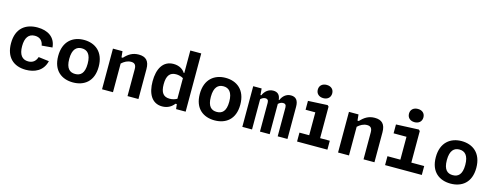

<svg xmlns="http://www.w3.org/2000/svg" viewBox="-24 -1609 6247 2436"><g transform="rotate(15 3100.0 -391.0)"><path d="M567 -169.5 428.5 -186.5C412 -134.5 377 -99 313 -99C234.5 -99 189.5 -153 189.5 -266.5C189.5 -376.5 231.5 -435.5 313.5 -435.5C378.5 -435.5 417.5 -398.5 427.5 -337L566.5 -349C556 -482.5 454.5 -546 318.5 -546C164 -546 44 -463 44 -266.5C44 -84 148 12 311 12C425.5 12 535.5 -35.5 567 -169.5Z M1196 -264.5C1196 -460 1075 -546 930 -546C785.5 -546 664 -460 664 -264.5C664 -69.5 785.5 12 930 12C1075 12 1196 -69.5 1196 -264.5ZM1051 -265C1051 -138 999.5 -99 930 -99C860.5 -99 809 -138 809 -265C809 -392 860.5 -435.5 930 -435.5C999.5 -435.5 1051 -392 1051 -265Z M1789 0V-392.5C1789 -501 1741 -546 1649 -546C1568 -546 1514.5 -511 1462 -454.5H1444.5L1436.5 -534H1311V0H1454.5V-376.5C1490.5 -409.5 1530.5 -432 1577 -432C1617.5 -432 1645.5 -415.5 1645.5 -355.5V0Z M1904 -265C1904 -105.5 1965 13 2102 13C2177.5 13 2227.5 -23 2258.5 -64H2276L2283.5 0H2409V-765H2265.5V-469H2258C2232.5 -510 2182 -545.5 2106 -545.5C1966 -545.5 1904 -425.5 1904 -265ZM2049.5 -265C2049.5 -377 2089.5 -427 2170 -427C2201 -427 2234 -419.5 2265.5 -402V-131C2235.5 -114 2202.5 -106 2169.5 -106C2088.5 -106 2049.5 -153.5 2049.5 -265Z M3056 -264.5C3056 -460 2935 -546 2790 -546C2645.5 -546 2524 -460 2524 -264.5C2524 -69.5 2645.5 12 2790 12C2935 12 3056 -69.5 3056 -264.5ZM2911 -265C2911 -138 2859.5 -99 2790 -99C2720.5 -99 2669 -138 2669 -265C2669 -392 2720.5 -435.5 2790 -435.5C2859.5 -435.5 2911 -392 2911 -265Z M3513 0V-397.5C3530 -414.5 3551.5 -426.5 3576 -426.5C3600.5 -426.5 3618 -415 3618 -379V0H3746.5V-423C3746.5 -506.5 3712.5 -545.5 3648 -545.5C3584.5 -545.5 3541 -503.5 3518 -449.5H3511.5C3505 -515 3472.5 -545.5 3415.5 -545.5C3351.5 -545.5 3305.5 -503.5 3282.5 -449.5H3271.5L3264 -534H3153.5V0H3281V-397C3298 -414.5 3319.5 -426.5 3344 -426.5C3367.5 -426.5 3385 -415 3385 -379V0Z M3872.5 0H4271V-117H4144V-531L4127.5 -547L3872.5 -534V-417.5H4000.5V-117H3872.5ZM4051 -617.5C4107.5 -617.5 4145.5 -651.5 4145.5 -705C4145.5 -758.5 4107.5 -791.5 4051 -791.5C3994.5 -791.5 3956 -758.5 3956 -705C3956 -651.5 3994.5 -617.5 4051 -617.5Z M4889 0V-392.5C4889 -501 4841 -546 4749 -546C4668 -546 4614.5 -511 4562 -454.5H4544.5L4536.5 -534H4411V0H4554.5V-376.5C4590.5 -409.5 4630.5 -432 4677 -432C4717.5 -432 4745.5 -415.5 4745.5 -355.5V0Z M5028.5 0H5511V-117H5342V-531L5325.5 -547L5028.5 -534V-417.5H5198V-117H5028.5ZM5247.5 -622.5C5304 -622.5 5342 -656.5 5342 -710C5342 -763.5 5304 -796.5 5247.5 -796.5C5191 -796.5 5152.5 -763.5 5152.5 -710C5152.5 -656.5 5191 -622.5 5247.5 -622.5Z M6156 -264.5C6156 -460 6035 -546 5890 -546C5745.5 -546 5624 -460 5624 -264.5C5624 -69.5 5745.5 12 5890 12C6035 12 6156 -69.5 6156 -264.5ZM6011 -265C6011 -138 5959.5 -99 5890 -99C5820.5 -99 5769 -138 5769 -265C5769 -392 5820.5 -435.5 5890 -435.5C5959.5 -435.5 6011 -392 6011 -265Z"/></g></svg>

Font: Monaspace Neon
Style: Bold
Weight: 700
Designer: Riley Cran & the Lettermatic Team
Foundry: Lettermatic
Version: Version 1.200 (Monaspace Neon)